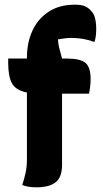

<svg xmlns="http://www.w3.org/2000/svg" viewBox="-20 -790 440 820"><path d="M245 -85Q245 -33 217.5 -11.5Q190 10 136 10Q113 10 99 7Q85 4 75 0Q83 -23 89 -50.5Q95 -78 95 -108V-395Q48 -404 31.5 -433.5Q15 -463 15 -521V-540H95V-544Q95 -608 118.5 -659Q142 -710 188 -740Q234 -770 299 -770Q328 -770 342.5 -763.5Q357 -757 367 -746Q381 -733 386 -712Q391 -691 391 -667Q391 -654 389.5 -639.5Q388 -625 384 -612H378Q365 -618 339 -623Q313 -628 280 -628Q268 -628 255 -626Q242 -624 228 -622Q228 -603 234 -581.5Q240 -560 245 -540H264Q323 -540 345 -521.5Q367 -503 367 -453Q367 -436 365 -419.5Q363 -403 360 -390H245Z"/></svg>

Font: Recursive Sn Csl St XBd
Style: Regular
Weight: 800
Version: Version 1.085;hotconv 1.1.0;makeotfexe 2.6.0; ttfautohint (v